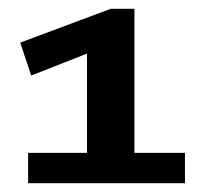

<svg xmlns="http://www.w3.org/2000/svg" viewBox="-20 -787 464 437"><path d="M44 -370V-439H178V-665L51 -615L26 -690L232 -767H286V-439H401V-370Z"/></svg>

Font: Georama SemiExpanded SemiBold
Style: Regular
Weight: 600
Width: 6
Designer: Jean-Baptiste Levee
Foundry: Production Type
Version: Version 1.001